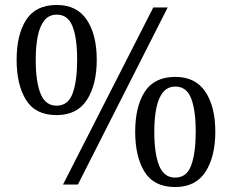

<svg xmlns="http://www.w3.org/2000/svg" viewBox="-20 -744 935 774"><path d="M234 0 598 -714H656L294 0ZM208 -280Q123 -280 85 -341Q47 -402 47 -503Q47 -604 85.5 -664Q124 -724 209 -724Q290 -724 330 -664Q370 -604 370 -503Q370 -403 330.5 -341.5Q291 -280 208 -280ZM208 -318Q255 -318 273 -368Q291 -418 291 -503Q291 -590 272.5 -637.5Q254 -685 209 -685Q178 -685 159.5 -662.5Q141 -640 132.5 -599.5Q124 -559 124 -503Q124 -415 143.5 -366.5Q163 -318 208 -318ZM686 10Q601 10 563 -51Q525 -112 525 -213Q525 -314 563.5 -374Q602 -434 687 -434Q768 -434 808 -374Q848 -314 848 -213Q848 -113 808.5 -51.5Q769 10 686 10ZM686 -28Q733 -28 751 -78Q769 -128 769 -213Q769 -300 750.5 -347.5Q732 -395 687 -395Q656 -395 637.5 -372.5Q619 -350 610.5 -309.5Q602 -269 602 -213Q602 -125 621.5 -76.5Q641 -28 686 -28Z"/></svg>

Font: Noto Serif Hentaigana EL
Style: Regular
Weight: 400
Designer: Kazuhiro Yamada
Foundry: nipponia
Version: Version 1.000